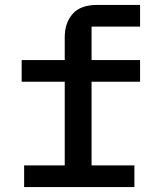

<svg xmlns="http://www.w3.org/2000/svg" viewBox="-20 -760 640 780"><path d="M78 -88H243V-428H68V-516H243V-609Q243 -667 275 -703.5Q307 -740 375 -740H549V-652H352V-516H549V-428H352V-88H526V0H78Z"/></svg>

Font: IBM Plex Mono Medium
Style: Regular
Weight: 500
Monospace: yes
Designer: Mike Abbink, Paul van der Laan, Pieter van Rosmalen
Foundry: Bold Monday
Version: Version 2.3